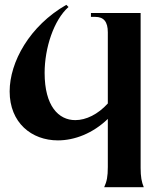

<svg xmlns="http://www.w3.org/2000/svg" viewBox="-20 -776 666 796"><path d="M412 0H576C567 -22 563 -43 563 -80V-722H357V-706H375C410 -706 427 -686 427 -642V-347C386 -302 337 -278 292 -278C223 -278 165 -336 165 -474C165 -577 203 -693 264 -747L255 -756C103 -669 20 -519 20 -397C20 -267 111 -194 220 -194C289 -194 365 -223 427 -283V-84C427 -44 423 -24 412 0Z"/></svg>

Font: Sinistre
Style: Bold
Weight: 700
Designer: Jules Durand
Foundry: Collletttivo
Version: Version 69.420;Glyphs 3.2 (3217)